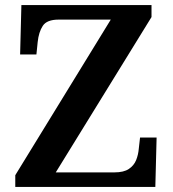

<svg xmlns="http://www.w3.org/2000/svg" viewBox="-20 -734 678 754"><path d="M40 0V-46L415 -657H210Q164 -657 148 -632.5Q132 -608 128 -569L123 -520H59L64 -714H575V-667L199 -57H429Q466 -57 486 -70.5Q506 -84 514.5 -105Q523 -126 525 -150L530 -194H595L590 0Z"/></svg>

Font: Noto Serif Malayalam SemiBold
Style: Regular
Weight: 600
Designer: Indian type Foundry, Jelle Bosma, Monotype Design Team
Foundry: Monotype Imaging Inc.
Version: Version 2.104; ttfautohint (v1.8.4.7-5d5b)